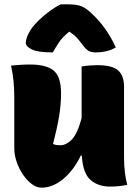

<svg xmlns="http://www.w3.org/2000/svg" viewBox="-20 -854 640 887"><path d="M118 -556Q195 -556 228.5 -527.5Q262 -499 262 -423Q262 -371 253 -316.5Q244 -262 225 -189Q233 -185 241.5 -184Q250 -183 259 -183Q285 -183 311 -208.5Q337 -234 357 -308V-547Q376 -550 394.5 -551.5Q413 -553 428 -553Q499 -553 526 -528.5Q553 -504 553 -454V-127Q553 -90 557 -57.5Q561 -25 568 0Q549 4 529 6Q509 8 488 8Q434 8 398.5 -22.5Q363 -53 358 -135H353Q321 -68 272.5 -27.5Q224 13 171 13Q149 13 127 -3.5Q105 -20 86.5 -47Q68 -74 57 -106Q46 -138 46 -169V-401Q46 -445 42.5 -480Q39 -515 31 -551Q52 -553 74 -554.5Q96 -556 118 -556ZM261 -834H292Q327 -834 349.5 -827.5Q372 -821 400 -795Q471 -731 515 -635Q495 -623 471.5 -617.5Q448 -612 422 -612Q400 -612 387.5 -620Q375 -628 359 -650Q349 -664 336.5 -678Q324 -692 302 -707H299Q267 -681 251.5 -657Q236 -633 224 -612H218Q154 -612 126.5 -626Q99 -640 99 -656Q99 -667 104.5 -682.5Q110 -698 122 -717Q137 -739 161 -762Q185 -785 212 -804.5Q239 -824 261 -834Z"/></svg>

Font: Recursive Sn Csl St Blk
Style: Regular
Weight: 900
Version: Version 1.079;hotconv 1.0.112;makeotfexe 2.5.65598; ttfautoh